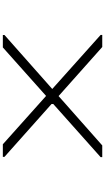

<svg xmlns="http://www.w3.org/2000/svg" viewBox="286 -1026 740 1352"><g transform="rotate(90 656.0 -350.0)"><path d="M226 -688.5 606.5 -348 226.5 -11.5V0H314L655.5 -304.5L996 0H1084.5V-11.5L705.5 -349L1086.5 -688.5V-700H1004L656.5 -392.5L311 -700H226Z"/></g></svg>

Font: Melete Light
Style: Regular
Weight: 300
Width: 6
Designer: Sora Sagano
Foundry: DOT COLON
Version: Version 0.200;FEAKit 1.0